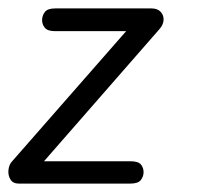

<svg xmlns="http://www.w3.org/2000/svg" viewBox="-38 -436 474 456"><path d="M6 0Q-7 0 -13 -9.5Q-19 -19 -18 -31.5Q-17 -44 -10 -52L280 -383L285 -362H93Q75 -362 68.5 -370Q62 -378 62 -388Q62 -399 68.5 -407.5Q75 -416 93 -416H322Q336 -416 343.5 -408Q351 -400 350.5 -388.5Q350 -377 340 -366L49 -33L45 -53H272Q290 -53 296.5 -45.5Q303 -38 303 -27Q303 -17 296.5 -8.5Q290 0 272 0Z"/></svg>

Font: Edu TAS Beginner
Style: Regular
Weight: 400
Designer: Tina and Corey Anderson
Foundry: Google for Education
Version: Version 1.003